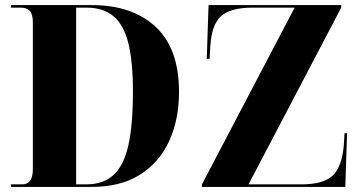

<svg xmlns="http://www.w3.org/2000/svg" viewBox="-20 -734 1426 754"><path d="M23 0V-10H68Q87 -10 98 -24Q109 -38 109 -70V-646Q109 -679 96.5 -691.5Q84 -704 63 -704H23V-714H340Q500 -714 591.5 -628.5Q683 -543 683 -373Q683 -264 644 -179.5Q605 -95 529 -47.5Q453 0 340 0ZM319 -10Q385 -10 425.5 -46.5Q466 -83 484 -163Q502 -243 502 -374Q502 -492 484 -564.5Q466 -637 425.5 -670.5Q385 -704 320 -704H279V-10ZM773 0V-10L1137 -704H972Q885 -704 848 -670.5Q811 -637 806 -553L803 -503H792L799 -714H1320V-704L956 -10H1163Q1249 -10 1285.5 -43.5Q1322 -77 1330 -161L1333 -211H1343L1336 0Z"/></svg>

Font: Noto Serif Display SemiCondensed ExtraBold
Style: Regular
Weight: 800
Width: 4
Designer: Monotype Design Team
Foundry: Monotype Imaging Inc.
Version: Version 2.009